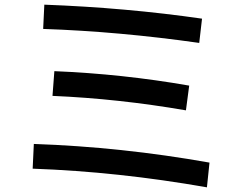

<svg xmlns="http://www.w3.org/2000/svg" viewBox="-20 -766 1040 823"><path d="M125 -149Q501 -136 878 -69L867 37Q486 -30 120 -43ZM213 -461Q505 -449 791 -399L777 -293Q487 -343 205 -355ZM170 -746Q520 -733 846 -686L834 -582Q490 -631 165 -642Z"/></svg>

Font: Mplus 1p Medium
Style: Regular
Weight: 500
Version: Version 1.061